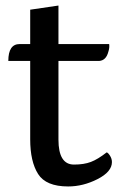

<svg xmlns="http://www.w3.org/2000/svg" viewBox="-20 -658 437 693"><path d="M191 -438V-154Q191 -64 247 -64Q283 -64 308 -73.5Q333 -83 365 -108Q370 -107 377 -96Q384 -85 384 -73Q384 -38 332 -11.5Q280 15 226 15Q146 15 117.5 -30Q89 -75 89 -155V-438H10Q10 -499 51 -499H89V-623L191 -638V-499H374Q376 -486 371 -471Q363 -440 338 -438Z"/></svg>

Font: Karma SemiBold
Style: Regular
Weight: 600
Designer: Joana Correia
Foundry: Indian Type Foundry
Version: Version 1.202;PS 1.0;hotconv 1.0.78;makeotf.lib2.5.61930; tt